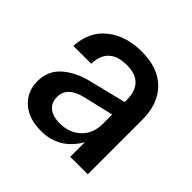

<svg xmlns="http://www.w3.org/2000/svg" viewBox="-138 -641 783 783"><g transform="rotate(45 253.5 -250.0)"><path d="M196 10Q124 10 83 -27.5Q42 -65 42 -123Q42 -183 83 -220Q124 -257 189 -274L354 -315V-326Q354 -428 254 -428Q150 -428 147 -329H44Q49 -416 108 -463Q167 -510 258 -510Q353 -510 404.5 -458Q456 -406 456 -315V0H355V-84Q300 10 196 10ZM144 -135Q144 -101 166.5 -83.5Q189 -66 228 -66Q283 -66 318.5 -99.5Q354 -133 354 -191V-243L223 -212Q144 -193 144 -135Z"/></g></svg>

Font: TASA Orbiter Display Medium
Style: Regular
Weight: 500
Designer: Weizhong Zhang
Version: Version 1.000;Glyphs 3.1.2 (3151)